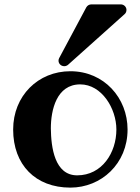

<svg xmlns="http://www.w3.org/2000/svg" viewBox="-20 -832 641 876"><path d="M511 -241C511 -136 446 -32 332 -32C229 -32 213 -160 212 -246C212 -330 238 -447 346 -447C444 -447 511 -337 511 -241ZM562 -241C562 -385 455 -507 301 -507C154 -507 40 -395 40 -241C40 -80 142 24 301 24C442 24 562 -85 562 -241ZM557 -787C557 -800 546 -812 531 -812H397C387 -812 379 -807 374 -799L250 -567C248 -564 247 -559 247 -555C247 -542 258 -530 273 -530C279 -530 285 -532 290 -536L548 -767C554 -772 557 -779 557 -787Z"/></svg>

Font: Ribeye
Style: Regular
Weight: 400
Designer: Astigmatic (AOETI)
Foundry: Astigmatic (AOETI)
Version: Version 1.000